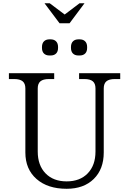

<svg xmlns="http://www.w3.org/2000/svg" viewBox="-20 -1154 800 1190"><path d="M393.1 16.1Q275.4 16.1 206.3 -44.7Q137.2 -105.5 137.2 -209V-606Q137.2 -636.2 120.4 -650.1Q103.5 -664.1 67.9 -664.1H35.2V-700.2H315.9V-664.1H283.2Q247.6 -664.1 230.7 -650.1Q213.9 -636.2 213.9 -606V-214.8Q213.9 -129.4 262.2 -79.6Q310.5 -29.8 393.1 -29.8Q475.6 -29.8 523.7 -79.6Q571.8 -129.4 571.8 -214.8V-606Q571.8 -636.2 555.2 -650.1Q538.6 -664.1 502.9 -664.1H470.2V-700.2H725.1V-664.1H691.9Q656.2 -664.1 639.6 -650.1Q623 -636.2 623 -606V-209Q623 -105.5 561 -44.7Q499 16.1 393.1 16.1ZM240.2 -856.9V-862.8Q240.2 -885.3 252.4 -897.7Q264.6 -910.2 287.1 -910.2H293Q315.4 -910.2 327.6 -897.7Q339.8 -885.3 339.8 -862.8V-856.9Q339.8 -834.5 327.6 -822.3Q315.4 -810.1 293 -810.1H287.1Q264.6 -810.1 252.4 -822.3Q240.2 -834.5 240.2 -856.9ZM255.9 -1133.8H288.1L380.9 -1064L473.1 -1133.8H503.9L411.1 -1009.8H349.1ZM419.9 -856.9V-862.8Q419.9 -885.3 432.1 -897.7Q444.3 -910.2 466.8 -910.2H473.1Q495.6 -910.2 507.8 -897.7Q520 -885.3 520 -862.8V-856.9Q520 -834.5 507.8 -822.3Q495.6 -810.1 473.1 -810.1H466.8Q444.3 -810.1 432.1 -822.3Q419.9 -834.5 419.9 -856.9Z"/></svg>

Font: LT Superior Serif
Style: Regular
Weight: 400
Designer: Daniel Lyons
Foundry: LyonsType
Version: Version 2.120;FEAKit 1.0